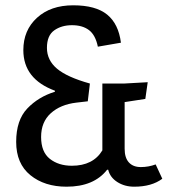

<svg xmlns="http://www.w3.org/2000/svg" viewBox="-20 -692 677 724"><path d="M319 -377 311 -310 268 -305Q208 -298 171.5 -265Q135 -232 135 -175.5Q135 -119 168 -93Q201 -67 251 -67Q331 -67 366 -125V-377H448L537 -382L528 -319L450 -307V-131Q450 -97 466 -79.5Q482 -62 511 -62Q540 -62 567 -72L592 -18Q552 12 486 12Q450 12 422.5 -5.5Q395 -23 388 -52H384Q334 12 231 12Q148 12 94.5 -31.5Q41 -75 41 -157Q41 -239 83 -283Q125 -327 187 -346V-350Q68 -394 68 -503Q68 -578 119.5 -625Q171 -672 256 -672Q341 -672 384 -637Q427 -602 436 -531L349 -516Q340 -560 315.5 -578.5Q291 -597 251.5 -597Q212 -597 184.5 -577.5Q157 -558 157 -511.5Q157 -465 195 -433Q233 -401 319 -377Z"/></svg>

Font: Magra
Style: Regular
Weight: 400
Designer: Viviana Monsalve
Foundry: Viviana Monsalve
Version: Version 1.001